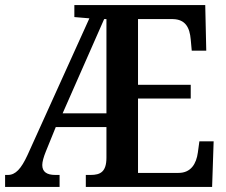

<svg xmlns="http://www.w3.org/2000/svg" viewBox="-20 -734 889 754"><path d="M0 0H214V-47H197C164 -47 146 -59 146 -86C146 -98 151 -117 160 -139L199 -235H398V-115C398 -59 374 -47 336 -47H317V0H813L819 -179H763L757 -135C751 -91 730 -55 681 -55H522V-347H729V-401H522V-659H659C708 -658 725 -626 729 -579L733 -535H790L786 -714H272V-667L331 -662L88 -125C63 -71 41 -47 11 -47H0ZM226 -289 389 -659H398V-289Z"/></svg>

Font: Noto Serif Georgian Condensed SemiBold
Style: Regular
Weight: 600
Width: 3
Designer: Monotype Design Team, Akaki Razmadze
Foundry: Google LLC
Version: Version 2.003